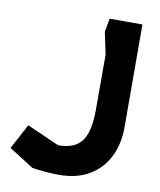

<svg xmlns="http://www.w3.org/2000/svg" viewBox="-81 -773 707 848"><g transform="rotate(10 272.0 -349.0)"><path d="M241 10Q212 10 176.5 7Q141 4 120 0L10 -70L70 -182L215 -118Q289 -118 320.5 -160.5Q352 -203 352 -299V-548L331 -648L342 -708H489L490 -247Q490 -172 461 -114Q432 -56 376.5 -23Q321 10 241 10Z"/></g></svg>

Font: Rowdies Light
Style: Regular
Weight: 300
Designer: Jaikishan Patel
Version: Version 1.000; ttfautohint (v1.8.3)